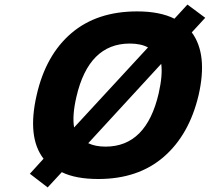

<svg xmlns="http://www.w3.org/2000/svg" viewBox="-20 -775 920 842"><path d="M171 -79Q98 -173 141 -359Q181 -534 293 -629.5Q405 -725 581 -725Q681 -725 745 -693L802 -755L880 -697L821 -633Q892 -537 851 -358Q810 -184 698 -87Q586 10 411 10Q312 10 251 -20L189 47L111 -13ZM629 -567Q598 -584 549 -584Q369 -584 315 -350Q296 -268 305 -216ZM443 -132Q622 -132 676 -366Q694 -446 687 -495L367 -147Q398 -132 443 -132Z"/></svg>

Font: Passageway
Style: BdIt
Weight: 700
Foundry: Ascender Corporation
Version: Version 1.11